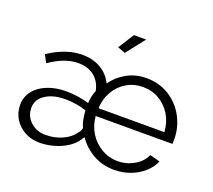

<svg xmlns="http://www.w3.org/2000/svg" viewBox="-124 -893 1180 1065"><g transform="rotate(20 466.0 -360.0)"><path d="M205 10Q156 10 117 -11.5Q78 -33 55.5 -69.5Q33 -106 33 -152Q33 -198 60.5 -233.5Q88 -269 137 -289Q186 -309 250 -309Q285 -309 320 -303.5Q355 -298 384 -289Q385 -308 389 -328Q393 -348 401 -365Q391 -418 354 -448.5Q317 -479 257 -479Q179 -479 90 -417L66 -462Q168 -530 263 -530Q327 -530 373.5 -502.5Q420 -475 443 -426Q476 -473 527.5 -501.5Q579 -530 642 -530Q718 -530 776.5 -493.5Q835 -457 868.5 -395.5Q902 -334 902 -260Q902 -247 901 -236H448Q453 -180 480.5 -136.5Q508 -93 552 -67.5Q596 -42 648 -42Q699 -42 744 -68Q789 -94 807 -136L867 -120Q851 -82 817.5 -52.5Q784 -23 739.5 -6.5Q695 10 645 10Q576 10 520.5 -21.5Q465 -53 430 -105Q408 -64 370.5 -39Q333 -14 289 -2Q245 10 205 10ZM837 -282Q833 -339 806.5 -383Q780 -427 737 -452Q694 -477 641 -477Q588 -477 545.5 -452Q503 -427 477 -383Q451 -339 448 -282ZM221 -42Q274 -42 319 -62Q364 -82 387 -115Q403 -132 405 -150Q395 -169 390 -196Q385 -223 384 -246Q323 -266 259 -266Q187 -266 142 -236Q97 -206 97 -157Q97 -108 133 -75Q169 -42 221 -42ZM480 -620 435 -637 494 -730H566Z"/></g></svg>

Font: Raleway
Style: Regular
Weight: 400
Designer: Matt McInerney, Pablo Impallari, Rodrigo Fuenzalida
Foundry: Matt McInerney, Pablo Impallari, Rodrigo Fuenzalida
Version: Version 4.101;RELEASE